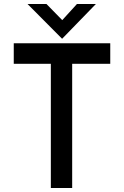

<svg xmlns="http://www.w3.org/2000/svg" viewBox="-20 -943 622 963"><path d="M49 -726H533V-623H342V0H235V-623H49ZM213 -923 304 -830 274 -822 366 -923H461L292 -749H291L118 -923Z"/></svg>

Font: Josefin Sans Thin Medium
Style: Regular
Weight: 500
Version: Version 2.000